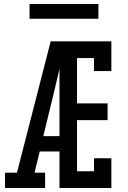

<svg xmlns="http://www.w3.org/2000/svg" viewBox="-20 -942 640 962"><path d="M5 0V-77H65L234 -735H538V-586H451V-651H366V-424H519V-340H366V-84H451V-149H538V0H278V-183H179L153 -77H206V0ZM197 -260H278V-597Q272 -570 265.5 -543.5Q259 -517 253 -490ZM128 -848V-922H473V-848Z"/></svg>

Font: Iosevka HT Medium Extended
Style: Regular
Weight: 500
Width: 7
Monospace: yes
Designer: Belleve Invis
Foundry: Belleve Invis
Version: Version 32.3.0; ttfautohint (v1.8.4)